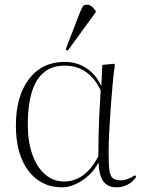

<svg xmlns="http://www.w3.org/2000/svg" viewBox="-20 -788 618 822"><path d="M246 14Q155 14 101.5 -57Q48 -128 48 -250Q48 -376 104 -449.5Q160 -523 257 -523Q309 -523 349.5 -496.5Q390 -470 412 -422H414L418 -510L468 -515L472 -511Q467 -480 462.5 -431Q458 -382 454 -327.5Q450 -273 447.5 -222.5Q445 -172 445 -136Q445 -84 448.5 -58.5Q452 -33 464 -24.5Q476 -16 499 -16Q512 -16 528 -22Q544 -28 558 -38L563 -31Q550 -10 527.5 2Q505 14 479 14Q442 14 423 -11Q404 -36 402 -90H400Q385 -60 359 -36.5Q333 -13 303.5 0.5Q274 14 246 14ZM254 -11Q345 -11 401 -119Q401 -169 402 -209Q403 -249 405 -293.5Q407 -338 411 -401Q361 -507 256 -507Q99 -507 99 -254Q99 -181 118.5 -126.5Q138 -72 173 -41.5Q208 -11 254 -11ZM270 -571 261 -576 321 -732Q329 -751 333.5 -759.5Q338 -768 353 -768Q362 -768 370.5 -762Q379 -756 390 -741V-736Z"/></svg>

Font: Display Extralight
Style: Regular
Weight: 200
Designer: Latin by Veronika Burian and Jose Scaglione. Greek by Irene Vlachou. Cyrillic by Vera Evstafieva.
Foundry: TypeTogether
Version: Version 3.002